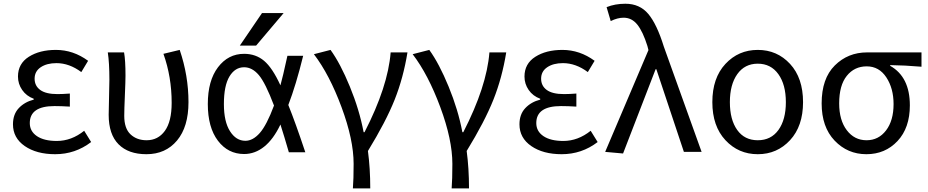

<svg xmlns="http://www.w3.org/2000/svg" viewBox="-20 -829 5063 1048"><path d="M281.2 12.7Q179.7 12.7 115.2 -31.7Q50.8 -76.2 50.8 -150.4Q50.8 -205.1 82.5 -238.8Q114.3 -272.5 164.1 -285.2V-290Q124 -304.7 101.1 -337.9Q78.1 -371.1 78.1 -411.1Q78.1 -481.4 137.2 -519Q196.3 -556.6 285.2 -556.6Q379.9 -556.6 460.9 -497.1L423.8 -435.5Q358.4 -484.4 288.1 -484.4Q235.4 -484.4 202.1 -461.9Q168.9 -439.5 168.9 -399.4Q168.9 -360.4 199.7 -337.9Q230.5 -315.4 293.9 -315.4Q322.3 -315.4 361.3 -318.4V-247.1Q314.5 -250 277.3 -250Q142.6 -250 142.6 -157.2Q142.6 -112.3 181.6 -85.9Q220.7 -59.6 290 -59.6Q370.1 -59.6 439.5 -115.2L477.5 -53.7Q390.6 12.7 281.2 12.7Z M779.3 12.7Q680.7 12.7 627 -41.5Q573.2 -95.7 573.2 -202.1Q573.2 -234.4 575.2 -297.9Q577.1 -361.3 577.1 -393.6Q577.1 -486.3 568.4 -543H657.2Q665 -499 665 -416Q665 -386.7 661.6 -308.6Q658.2 -230.5 658.2 -196.3Q658.2 -127.9 692.4 -95.7Q726.6 -63.5 780.3 -63.5Q842.8 -63.5 879.9 -114.7Q917 -166 917 -267.6Q917 -409.2 872.1 -535.2L960.9 -556.6Q1008.8 -416 1008.8 -271.5Q1008.8 -136.7 946.3 -62Q883.8 12.7 779.3 12.7Z M1475.6 -252.9Q1428.7 -377 1392.6 -419.4Q1356.4 -461.9 1312.5 -461.9Q1262.7 -461.9 1232.4 -411.6Q1202.1 -361.3 1202.1 -260.7Q1202.1 -165 1235.4 -112.8Q1268.6 -60.5 1319.3 -60.5Q1360.4 -60.5 1397.9 -103Q1435.5 -145.5 1475.6 -252.9ZM1410.2 -757.8H1528.3L1377.9 -580.1H1289.1ZM1548.8 -524.4H1634.8Q1595.7 -365.2 1553.7 -255.9Q1592.8 -159.2 1646.5 2H1556.6Q1531.2 -85.9 1510.7 -149.4Q1472.7 -69.3 1422.4 -28.8Q1372.1 11.7 1312.5 11.7Q1224.6 11.7 1169.4 -61Q1114.3 -133.8 1114.3 -261.2Q1114.3 -388.7 1169.9 -461.9Q1225.6 -535.2 1312.5 -535.2Q1376 -535.2 1421.4 -497.1Q1466.8 -459 1510.7 -363.3Q1522.5 -404.3 1548.8 -524.4Z M2001 199.2H1906.2Q1910.2 150.4 1910.2 65.4Q1910.2 -66.4 1844.2 -244.1Q1778.3 -421.9 1693.4 -533.2L1784.2 -556.6Q1837.9 -482.4 1889.6 -356.4Q1941.4 -230.5 1964.8 -107.4H1969.7Q2097.7 -356.4 2112.3 -543H2204.1Q2181.6 -404.3 2134.3 -285.2Q2086.9 -166 1988.3 -4.9Q2001 89.8 2001 199.2Z M2540 199.2H2445.3Q2449.2 150.4 2449.2 65.4Q2449.2 -66.4 2383.3 -244.1Q2317.4 -421.9 2232.4 -533.2L2323.2 -556.6Q2377 -482.4 2428.7 -356.4Q2480.5 -230.5 2503.9 -107.4H2508.8Q2636.7 -356.4 2651.4 -543H2743.2Q2720.7 -404.3 2673.3 -285.2Q2626 -166 2527.3 -4.9Q2540 89.8 2540 199.2Z M3045.9 12.7Q2944.3 12.7 2879.9 -31.7Q2815.4 -76.2 2815.4 -150.4Q2815.4 -205.1 2847.2 -238.8Q2878.9 -272.5 2928.7 -285.2V-290Q2888.7 -304.7 2865.7 -337.9Q2842.8 -371.1 2842.8 -411.1Q2842.8 -481.4 2901.9 -519Q2960.9 -556.6 3049.8 -556.6Q3144.5 -556.6 3225.6 -497.1L3188.5 -435.5Q3123 -484.4 3052.7 -484.4Q3000 -484.4 2966.8 -461.9Q2933.6 -439.5 2933.6 -399.4Q2933.6 -360.4 2964.4 -337.9Q2995.1 -315.4 3058.6 -315.4Q3086.9 -315.4 3126 -318.4V-247.1Q3079.1 -250 3042 -250Q2907.2 -250 2907.2 -157.2Q2907.2 -112.3 2946.3 -85.9Q2985.4 -59.6 3054.7 -59.6Q3134.8 -59.6 3204.1 -115.2L3242.2 -53.7Q3155.3 12.7 3045.9 12.7Z M3380.9 8.8 3283.2 0 3519.5 -555.7 3513.7 -578.1Q3489.3 -656.2 3459 -694.3Q3428.7 -732.4 3383.8 -732.4Q3350.6 -732.4 3313.5 -713.9L3291 -790Q3336.9 -808.6 3393.6 -808.6Q3471.7 -808.6 3518.6 -752.9Q3565.4 -697.3 3603.5 -574.2L3809.6 0H3712.9L3562.5 -451.2H3558.6Z M3868.2 -271.5Q3868.2 -403.3 3939.5 -480Q4010.7 -556.6 4116.2 -556.6Q4221.7 -556.6 4292.5 -480Q4363.3 -403.3 4363.3 -271.5Q4363.3 -140.6 4292.5 -64Q4221.7 12.7 4116.2 12.7Q4010.7 12.7 3939.5 -64Q3868.2 -140.6 3868.2 -271.5ZM4003.9 -119.6Q4043.9 -63.5 4116.2 -63.5Q4188.5 -63.5 4229 -119.6Q4269.5 -175.8 4269.5 -271.5Q4269.5 -367.2 4228.5 -424.3Q4187.5 -481.4 4116.2 -481.4Q4044.9 -481.4 4004.4 -424.3Q3963.9 -367.2 3963.9 -271.5Q3963.9 -175.8 4003.9 -119.6Z M4464.8 -264.6Q4464.8 -400.4 4536.6 -471.7Q4608.4 -543 4712.9 -543H5009.8V-464.8Q4917 -472.7 4838.9 -473.6V-469.7Q4946.3 -409.2 4946.3 -253.9Q4946.3 -130.9 4878.9 -59.1Q4811.5 12.7 4709 12.7Q4606.4 12.7 4535.6 -61.5Q4464.8 -135.7 4464.8 -264.6ZM4710 -63.5Q4775.4 -63.5 4816.4 -117.2Q4857.4 -170.9 4857.4 -260.7Q4857.4 -346.7 4817.9 -406.7Q4778.3 -466.8 4710.9 -466.8Q4643.6 -466.8 4602.1 -415Q4560.5 -363.3 4560.5 -264.6Q4560.5 -172.9 4602.1 -118.2Q4643.6 -63.5 4710 -63.5Z"/></svg>

Font: irohakakuC Regular
Style: Regular
Weight: 400
Designer: [Source Han Sans]
Ryoko NISHIZUKA Ë•øÂ°öÊ∂ºÂ≠ê (kana & ideographs); Paul D. Hunt (Latin, Greek & Cyrillic); Wenlong ZHAN
Version: Version 1.001.20160904